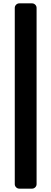

<svg xmlns="http://www.w3.org/2000/svg" viewBox="-20 -916 306 1144"><path d="M171 208H95Q84 208 76 200Q68 192 68 181V-869Q68 -880 76 -888Q84 -896 95 -896H171Q182 -896 190 -888Q198 -880 198 -869V181Q198 192 190 200Q182 208 171 208Z"/></svg>

Font: Hezaedrus Medium
Style: Regular
Weight: 500
Designer: Hubert & Fischer
Foundry: Hubert & Fischer
Version: Version 1.10;September 3, 2019;FontCreator 11.5.0.2425 64-bi